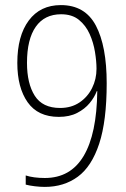

<svg xmlns="http://www.w3.org/2000/svg" viewBox="-20 -722 495 754"><path d="M399 -395Q399 -247 369.5 -157.5Q340 -68 285.5 -28Q231 12 156 12Q138 12 117 9.5Q96 7 81 3V-33Q96 -28 115.5 -25.5Q135 -23 156 -23Q257 -23 308.5 -109.5Q360 -196 362 -364H360Q351 -340 332 -317Q313 -294 283 -278.5Q253 -263 211 -263Q129 -263 88.5 -320.5Q48 -378 48 -475Q48 -581 93 -641.5Q138 -702 219 -702Q314 -702 356.5 -621.5Q399 -541 399 -395ZM220 -666Q155 -666 120.5 -617Q86 -568 86 -475Q86 -394 116.5 -346Q147 -298 216 -298Q260 -298 292 -319.5Q324 -341 341.5 -376Q359 -411 359 -452Q359 -481 353 -518Q347 -555 332 -588.5Q317 -622 290 -644Q263 -666 220 -666Z"/></svg>

Font: Noto Sans Kannada Condensed ExtraLight
Style: Regular
Weight: 200
Width: 3
Designer: Jelle Bosma - Monotype Design Team
Foundry: Monotype Imaging Inc.
Version: Version 2.005; ttfautohint (v1.8.4.7-5d5b)